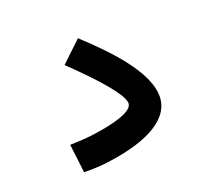

<svg xmlns="http://www.w3.org/2000/svg" viewBox="-112 -634 810 777"><g transform="rotate(-30 293.0 -245.0)"><path d="M232.4 3.4C390.1 3.4 503.9 -40.5 503.9 -149.9C503.9 -236.8 440.9 -351.6 332.5 -492.7L231.4 -425.8C333 -286.6 378.9 -204.1 378.9 -167C378.9 -134.8 314.9 -123 234.4 -123C175.3 -123 143.6 -127 89.8 -134.8L83 -10.7C136.2 -0.5 171.9 3.4 232.4 3.4Z"/></g></svg>

Font: Cascadia Code NF SemiBold
Style: Regular
Weight: 600
Monospace: yes
Designer: Aaron Bell
Foundry: Saja Typeworks
Version: Version 2404.023